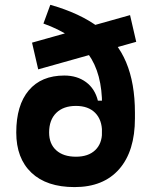

<svg xmlns="http://www.w3.org/2000/svg" viewBox="-20 -760 626 790"><path d="M398.9 -132.8 399.9 -325.2Q400.9 -457.5 343.3 -537.6Q285.6 -617.7 158.7 -663.1L187 -740.2Q309.1 -705.6 386 -647.7Q462.9 -589.8 499 -503.7Q535.2 -417.5 535.2 -296.4V-272.9ZM292.5 -115.2Q343.3 -115.2 371.6 -142.1Q399.9 -168.9 399.9 -216.3Q399.9 -267.1 371.6 -295.7Q343.3 -324.2 292.5 -324.2Q240.7 -324.2 211.4 -295.4Q182.1 -266.6 182.1 -214.8Q182.1 -168 211.4 -141.6Q240.7 -115.2 292.5 -115.2ZM286.6 9.8Q171.9 9.8 109.4 -49.3Q46.9 -108.4 46.9 -214.8Q46.9 -327.1 98.4 -388.2Q149.9 -449.2 244.6 -449.2Q297.4 -449.2 334 -422.1Q370.6 -395 382.8 -345.7H422.4L421.4 -199.2L535.2 -272.9Q535.2 -138.2 470.5 -64.2Q405.8 9.8 286.6 9.8ZM137.2 -474.6 111.8 -584.5 515.1 -697.8 540.5 -587.9Z"/></svg>

Font: Cascadia Code
Style: Regular
Weight: 400
Monospace: yes
Designer: Aaron Bell
Foundry: Saja Typeworks
Version: Version 2106.017